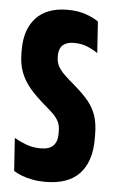

<svg xmlns="http://www.w3.org/2000/svg" viewBox="-50 -685 445 731"><g transform="rotate(5 172.5 -320.0)"><path d="M150.5 10.5Q124 10.5 101.5 6.2Q79 2 61 -5Q43 -12 29.5 -20.5L21 -146Q40.5 -134.5 66.2 -124.8Q92 -115 122 -115Q155 -115 170.2 -130.5Q185.5 -146 185.5 -174V-186.5Q185.5 -207.5 178.2 -222.2Q171 -237 157 -250.8Q143 -264.5 121.5 -282.5Q89.5 -310 66.2 -337Q43 -364 30.5 -396.2Q18 -428.5 18 -470.5V-484Q18 -562 59.5 -605.8Q101 -649.5 179 -649.5Q218.5 -649.5 248.2 -639.2Q278 -629 297.5 -615L305.5 -495Q288.5 -507 266 -516.5Q243.5 -526 214.5 -526Q195.5 -526 182.5 -520Q169.5 -514 163.2 -502Q157 -490 157 -472.5V-467.5Q157 -448 165 -432.8Q173 -417.5 189.5 -401.5Q206 -385.5 231.5 -364Q263.5 -336.5 284 -311.8Q304.5 -287 314.5 -256.8Q324.5 -226.5 324.5 -183.5V-167Q324.5 -82 281.5 -35.8Q238.5 10.5 150.5 10.5Z"/></g></svg>

Font: Anek Latin Condensed
Style: Bold
Weight: 700
Width: 3
Designer: Yesha Goshar
Foundry: Ek Type
Version: Version 1.003